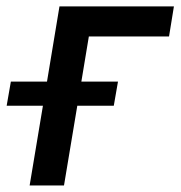

<svg xmlns="http://www.w3.org/2000/svg" viewBox="-64 -565 550 585"><path d="M-30.9 -316.4H79.2L117.2 -545.5H465.9L451 -453.8H206.7L183.9 -316.4H295.5L282.7 -242.9H171.5L131 0H26.3L66.8 -242.9H-43.7Z"/></svg>

Font: Inter P Medium
Style: Italic
Weight: 500
Italic angle: 9.39999°
Designer: Rasmus Andersson
Foundry: rsms
Version: Version 3.018;git-588b23468